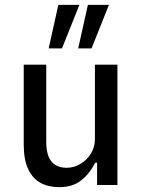

<svg xmlns="http://www.w3.org/2000/svg" viewBox="-20 -764 584 793"><path d="M225 9Q181 9 148 -8.5Q115 -26 96.5 -65.5Q78 -105 78 -166V-497H171V-177Q171 -141 180.5 -117.5Q190 -94 209 -82.5Q228 -71 255 -71Q286 -71 313 -87.5Q340 -104 356 -130.5Q372 -157 372 -190V-497H465V0H381V-92H373Q352 -49 316.5 -20Q281 9 225 9ZM303 -564 343 -744H430L358 -564ZM181 -564 221 -744H308L236 -564Z"/></svg>

Font: Nunito Sans 7pt Condensed Medium
Style: Regular
Weight: 500
Width: 3
Designer: Vernon Adams
Foundry: Vernon Adams
Version: Version 3.101;gftools[0.9.27]